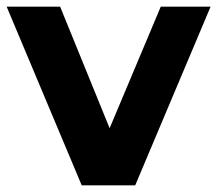

<svg xmlns="http://www.w3.org/2000/svg" viewBox="-28 -558 654 578"><path d="M606 -538 379 0H218L-8 -538H153L302 -172L456 -538Z"/></svg>

Font: Idrija
Style: Bold
Weight: 700
Designer: Julieta Ulanovsky
Foundry: Julieta Ulanovsky
Version: Version 7.200